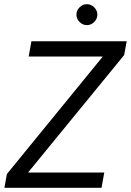

<svg xmlns="http://www.w3.org/2000/svg" viewBox="-20 -897 625 917"><path d="M1 0 13 -66 471 -627H117L130 -700H585L573 -634L114 -73H478L465 0ZM395 -777Q375 -777 360 -792Q345 -807 345 -827Q345 -847 360 -862Q375 -877 395 -877Q415 -877 430 -862Q445 -847 445 -827Q445 -807 430 -792Q415 -777 395 -777Z"/></svg>

Font: DM Sans 9pt
Style: Italic
Weight: 400
Italic angle: -10°
Designer: Colophon Foundry, Jonny Pinhorn
Foundry: Colophon Foundry
Version: Version 4.004